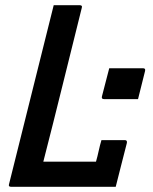

<svg xmlns="http://www.w3.org/2000/svg" viewBox="-20 -720 590 740"><path d="M401 -457H531Q542 -457 539 -446L512 -338H381Q370 -338 373 -349ZM23 0Q11 0 15 -11Q52 -158 88.5 -305.5Q125 -453 162 -600Q168 -625 174.5 -650Q181 -675 187 -700H287Q299 -700 295 -689Q258 -541 221.5 -393Q185 -245 147 -97H350Q356 -118 360.5 -139Q365 -160 371 -180H461Q471 -180 469 -169Q459 -132 447.5 -85Q436 -38 426 0Z"/></svg>

Font: Recursive Sn Lnr St Med
Style: Italic
Weight: 500
Italic angle: -15°
Version: Version 1.079;hotconv 1.0.112;makeotfexe 2.5.65598; ttfautoh